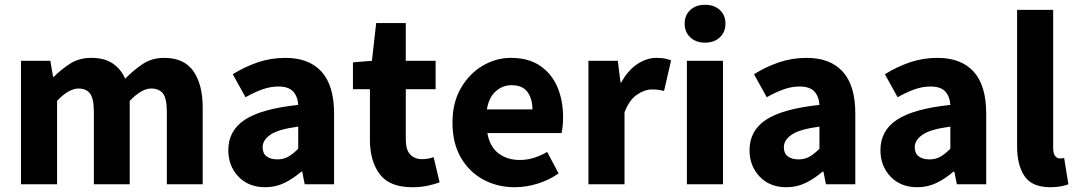

<svg xmlns="http://www.w3.org/2000/svg" viewBox="-20 -763 4458 795"><path d="M66.9 0V-511.2H188.5L199.7 -444.8H202.6Q234.4 -476.6 271.2 -500Q308.1 -523.4 358.4 -523.4Q412.1 -523.4 446.3 -500.5Q480.5 -477.5 498.5 -437Q532.7 -472.7 571 -498Q609.4 -523.4 659.7 -523.4Q742.2 -523.4 780.8 -468.3Q819.3 -413.1 819.3 -317.4V0H670.9V-298.8Q670.9 -354.5 655 -375.5Q639.2 -396.5 606 -396.5Q566.4 -396.5 517.1 -345.2V0H368.7V-298.8Q368.7 -354.5 353 -375.5Q337.4 -396.5 304.7 -396.5Q285.6 -396.5 262.9 -383.8Q240.2 -371.1 216.3 -345.2V0Z M1078.1 12.2Q1008.8 12.2 967 -32Q925.3 -76.2 925.3 -141.1Q925.3 -222.2 993.9 -267.3Q1062.5 -312.5 1214.8 -328.6Q1212.9 -362.8 1194.1 -383.8Q1175.3 -404.8 1132.3 -404.8Q1100.1 -404.8 1066.9 -393.1Q1033.7 -381.3 996.6 -360.4L943.8 -455.6Q991.7 -485.8 1046.4 -504.6Q1101.1 -523.4 1161.6 -523.4Q1259.3 -523.4 1311.3 -466.3Q1363.3 -409.2 1363.3 -292.5V0H1241.7L1231.4 -52.2H1227.5Q1194.8 -23.9 1158.2 -5.9Q1121.6 12.2 1078.1 12.2ZM1128.4 -103Q1154.3 -103 1174.1 -114.5Q1193.8 -126 1214.8 -147V-238.8Q1131.3 -227.5 1099.4 -205.1Q1067.4 -182.6 1067.4 -153.3Q1067.4 -127.9 1084 -115.5Q1100.6 -103 1128.4 -103Z M1687 12.2Q1592.8 12.2 1552.2 -42Q1511.7 -96.2 1511.7 -184.1V-393.6H1441.4V-504.9L1520 -511.2L1537.6 -667.5H1660.2V-511.2H1783.7V-393.6H1660.2V-186.5Q1660.2 -142.1 1678.7 -123Q1697.3 -104 1727.1 -104Q1753.4 -104 1775.4 -112.3L1800.3 -7.8Q1780.3 -0.5 1751.5 5.9Q1722.7 12.2 1687 12.2Z M2111.3 12.2Q2039.6 12.2 1981 -19.5Q1922.4 -51.3 1887.9 -111.1Q1853.5 -170.9 1853.5 -255.4Q1853.5 -337.9 1888.2 -397.9Q1922.9 -458 1978.3 -490.7Q2033.7 -523.4 2094.7 -523.4Q2167 -523.4 2215.1 -491.5Q2263.2 -459.5 2287.4 -403.8Q2311.5 -348.1 2311.5 -277.8Q2311.5 -258.3 2309.6 -240Q2307.6 -221.7 2305.2 -211.9H1998Q2007.8 -155.8 2043.9 -128.2Q2080.1 -100.6 2131.8 -100.6Q2161.6 -100.6 2189.7 -109.1Q2217.8 -117.7 2245.6 -133.8L2293 -44.9Q2253.4 -17.1 2205.6 -2.4Q2157.7 12.2 2111.3 12.2ZM1996.1 -310.1H2184.6Q2184.6 -354 2164.1 -382.1Q2143.6 -410.2 2098.1 -410.2Q2061 -410.2 2032.5 -384.8Q2003.9 -359.4 1996.1 -310.1Z M2416.5 0V-511.2H2538.1L2549.3 -421.4H2552.2Q2580.1 -472.2 2619.1 -497.8Q2658.2 -523.4 2697.8 -523.4Q2719.2 -523.4 2733.2 -520.5Q2747.1 -517.6 2758.8 -513.2L2729.5 -386.2Q2716.8 -389.6 2706.1 -391.1Q2695.3 -392.6 2678.2 -392.6Q2649.9 -392.6 2617.9 -371.3Q2585.9 -350.1 2565.9 -297.9V0Z M2824.2 0V-511.2H2973.6V0ZM2899.4 -586.4Q2861.8 -586.4 2838.4 -608.2Q2814.9 -629.9 2814.9 -665.5Q2814.9 -700.2 2838.4 -721.7Q2861.8 -743.2 2899.4 -743.2Q2937 -743.2 2960.4 -721.7Q2983.9 -700.2 2983.9 -665.5Q2983.9 -629.9 2960.4 -608.2Q2937 -586.4 2899.4 -586.4Z M3236.3 12.2Q3167 12.2 3125.2 -32Q3083.5 -76.2 3083.5 -141.1Q3083.5 -222.2 3152.1 -267.3Q3220.7 -312.5 3373 -328.6Q3371.1 -362.8 3352.3 -383.8Q3333.5 -404.8 3290.5 -404.8Q3258.3 -404.8 3225.1 -393.1Q3191.9 -381.3 3154.8 -360.4L3102.1 -455.6Q3149.9 -485.8 3204.6 -504.6Q3259.3 -523.4 3319.8 -523.4Q3417.5 -523.4 3469.5 -466.3Q3521.5 -409.2 3521.5 -292.5V0H3399.9L3389.6 -52.2H3385.7Q3353 -23.9 3316.4 -5.9Q3279.8 12.2 3236.3 12.2ZM3286.6 -103Q3312.5 -103 3332.3 -114.5Q3352.1 -126 3373 -147V-238.8Q3289.6 -227.5 3257.6 -205.1Q3225.6 -182.6 3225.6 -153.3Q3225.6 -127.9 3242.2 -115.5Q3258.8 -103 3286.6 -103Z M3778.3 12.2Q3709 12.2 3667.2 -32Q3625.5 -76.2 3625.5 -141.1Q3625.5 -222.2 3694.1 -267.3Q3762.7 -312.5 3915 -328.6Q3913.1 -362.8 3894.3 -383.8Q3875.5 -404.8 3832.5 -404.8Q3800.3 -404.8 3767.1 -393.1Q3733.9 -381.3 3696.8 -360.4L3644 -455.6Q3691.9 -485.8 3746.6 -504.6Q3801.3 -523.4 3861.8 -523.4Q3959.5 -523.4 4011.5 -466.3Q4063.5 -409.2 4063.5 -292.5V0H3941.9L3931.6 -52.2H3927.7Q3895 -23.9 3858.4 -5.9Q3821.8 12.2 3778.3 12.2ZM3828.6 -103Q3854.5 -103 3874.3 -114.5Q3894 -126 3915 -147V-238.8Q3831.5 -227.5 3799.6 -205.1Q3767.6 -182.6 3767.6 -153.3Q3767.6 -127.9 3784.2 -115.5Q3800.8 -103 3828.6 -103Z M4329.6 12.2Q4252.9 12.2 4222.2 -33.7Q4191.4 -79.6 4191.4 -156.2V-722.2H4340.8V-150.4Q4340.8 -125.5 4349.6 -116.2Q4358.4 -106.9 4367.7 -106.9Q4372.1 -106.9 4376 -107.2Q4379.9 -107.4 4386.2 -108.9L4403.8 0Q4391.6 4.9 4372.8 8.5Q4354 12.2 4329.6 12.2Z"/></svg>

Font: Akatab Black
Style: Regular
Weight: 900
Designer: SIL Global
Foundry: SIL Global
Version: Version 4.000